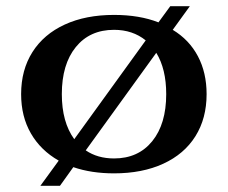

<svg xmlns="http://www.w3.org/2000/svg" viewBox="-20 -548 734 618"><path d="M645 -245Q645 -167 609 -109.5Q573 -52 505.5 -21Q438 10 347 10Q274 10 216 -10L173 50H110L169 -31Q111 -64 79.5 -118.5Q48 -173 48 -245Q48 -323 84.5 -380.5Q121 -438 188.5 -469Q256 -500 347 -500Q429 -500 490 -476L528 -528H591L536 -452Q589 -420 617 -367Q645 -314 645 -245ZM219 -100 449 -418Q407 -452 347 -452Q269 -452 224 -396.5Q179 -341 179 -245Q179 -155 219 -100ZM515 -245Q515 -326 483 -378L256 -64Q294 -38 347 -38Q425 -38 470 -93.5Q515 -149 515 -245Z"/></svg>

Font: Fahkwang SemiBold
Style: Regular
Weight: 600
Designer: Suppakit Chalermlarp | Katatrad Co.,Ltd.
Foundry: Cadson Demak Co.,Ltd.
Version: Version 1.000; ttfautohint (v1.6)